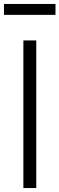

<svg xmlns="http://www.w3.org/2000/svg" viewBox="-24 -949 300 969"><path d="M256 -874V-929H-4V-874ZM159 0V-745H94V0Z"/></svg>

Font: Plus Jakarta Sans Light
Style: Regular
Weight: 300
Designer: Gumpita Rahayu
Foundry: Tokotype
Version: Version 2.071;gftools[0.9.30]